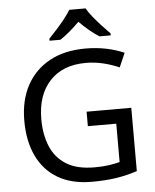

<svg xmlns="http://www.w3.org/2000/svg" viewBox="-62 -996 852 1057"><g transform="rotate(-5 364.0 -467.0)"><path d="M407 -377H654V-27Q596 -8 537 1Q478 10 403 10Q292 10 216 -34.5Q140 -79 100.5 -161.5Q61 -244 61 -357Q61 -469 105 -551Q149 -633 231.5 -678.5Q314 -724 431 -724Q491 -724 544.5 -713Q598 -702 644 -682L610 -604Q572 -621 524.5 -633Q477 -645 426 -645Q298 -645 226.5 -568Q155 -491 155 -357Q155 -272 182.5 -206.5Q210 -141 269 -104.5Q328 -68 424 -68Q471 -68 504 -73Q537 -78 564 -85V-297H407ZM451 -944Q463 -922 485.5 -894.5Q508 -867 532.5 -840.5Q557 -814 576 -795V-784H514Q488 -800 460 -823.5Q432 -847 405 -874Q378 -847 351 -824Q324 -801 298 -784H238V-795Q257 -815 280.5 -841Q304 -867 326 -894.5Q348 -922 361 -944Z"/></g></svg>

Font: TSCustom
Style: Regular
Weight: 400
Designer: Monotype Design Team
Foundry: Monotype Imaging Inc.
Version: Version 2.004; ttfautohint (v1.8.3) -l 8 -r 50 -G 200 -x 14 